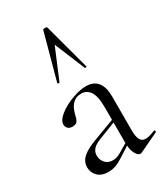

<svg xmlns="http://www.w3.org/2000/svg" viewBox="-184 -813 788 904"><g transform="rotate(-30 210.5 -361.0)"><path d="M314.2 6Q310.2 8 305.8 8Q292.6 8 281 -13.6Q269.4 -35.2 269.4 -76.2V-264.6Q269.4 -326.8 251.8 -351.9Q234.2 -377 205.8 -377Q180.8 -377 165.1 -364.7Q149.4 -352.4 141.7 -335Q134 -317.6 130.6 -303Q128.4 -288.8 121.4 -275.5Q114.4 -262.2 93.4 -262.2Q76.2 -262.2 68 -271.6Q59.8 -281 59.8 -292.2Q59.8 -310.6 78.5 -328.9Q97.2 -347.2 125.8 -362.5Q154.4 -377.8 185.5 -386.9Q216.6 -396 242 -396Q283 -396 304 -369.6Q325 -343.2 325 -294.6V-108Q325 -73.4 333.9 -57Q342.8 -40.6 363.4 -40.6Q381.4 -40.6 413.2 -54Q418 -56 420.1 -50.5Q422.2 -45 417.2 -43ZM134.2 7Q95.8 7 75.9 -13.3Q56 -33.6 56 -61.8Q56 -82 66.4 -98.3Q76.8 -114.6 99.8 -128.7Q122.8 -142.8 159.4 -156.2L279.4 -201.2L281.8 -187.8L176 -146.6Q157.6 -139.6 145.8 -130.7Q134 -121.8 128.4 -110.9Q122.8 -100 122.8 -86.6Q122.8 -63.8 137.8 -46.9Q152.8 -30 178.6 -30Q189 -30 200.1 -33.2Q211.2 -36.4 226.8 -45.8L290.4 -83.8L292.2 -71L218.2 -23.4Q193.8 -7.2 174.6 -0.1Q155.4 7 134.2 7ZM290.6 -476Q292.6 -474 287.2 -472.5Q281.8 -471 280.6 -474L212.6 -638.8L143.6 -474Q142.6 -471 137.1 -472.5Q131.6 -474 132.6 -476L200.6 -725Q201.6 -730 211.6 -730Q221.6 -730 223.6 -725Z"/></g></svg>

Font: Cormorant Garamond Light
Style: Regular
Weight: 300
Designer: Christian Thalmann (Catharsis Fonts)
Foundry: Catharsis Fonts
Version: Version 4.001